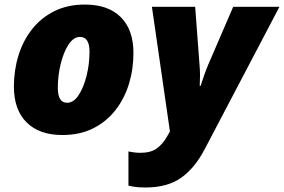

<svg xmlns="http://www.w3.org/2000/svg" viewBox="-20 -583 1247 843"><path d="M253.9 9.8Q152.3 9.8 96.7 -45.7Q41 -101.1 41 -203.1Q41 -273.9 60.8 -338.6Q80.6 -403.3 120.1 -453.9Q159.7 -504.4 218 -533.7Q276.4 -563 353 -563Q455.1 -563 510.5 -507.6Q565.9 -452.1 565.9 -350.1Q565.9 -279.3 546.1 -214.6Q526.4 -149.9 486.8 -99.4Q447.3 -48.8 389.2 -19.5Q331.1 9.8 253.9 9.8ZM274.9 -131.8Q303.2 -131.8 325.2 -165.3Q347.2 -198.7 360.1 -250.2Q373 -301.8 373 -356Q373 -420.9 331.1 -420.9Q303.2 -420.9 281.2 -387.7Q259.3 -354.5 246.6 -303Q233.9 -251.5 233.9 -196.8Q233.9 -131.8 274.9 -131.8ZM619.1 240.2Q590.8 240.2 572.8 237.5Q554.7 234.9 543.9 231.9V82Q553.2 84 566.9 85.9Q580.6 87.9 597.2 87.9Q640.6 87.9 667.2 69.6Q693.8 51.3 714.8 14.2L726.1 -5.9L647 -553.2H836.9L856 -298.8Q858.4 -273.4 858.2 -250.5Q857.9 -227.5 856.9 -206.1H860.8Q867.7 -228.5 877.4 -255.6Q887.2 -282.7 895 -300.8L1003.9 -553.2H1207L879.9 69.8Q835 156.2 774.4 198.2Q713.9 240.2 619.1 240.2Z"/></svg>

Font: Open Sans ExtraBold
Style: Italic
Weight: 800
Italic angle: -12°
Designer: Monotype Design Team
Foundry: Monotype Imaging Inc.
Version: Version 3.000; ttfautohint (v1.8.4)